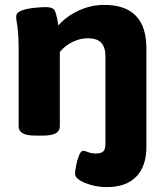

<svg xmlns="http://www.w3.org/2000/svg" viewBox="-20 -551 667 783"><path d="M416 212Q384 212 354 204Q324 196 305 184Q286 172 286 158Q286 146 290.5 123.5Q295 101 302.5 82.5Q310 64 319 64Q326 64 339.5 69.5Q353 75 372 75Q392 75 401 66.5Q410 58 410 35V-320Q410 -358 393 -376.5Q376 -395 337 -395Q307 -395 276 -380Q245 -365 224 -339V-36Q224 -17 207.5 -7.5Q191 2 155 2H125Q89 2 72.5 -7.5Q56 -17 56 -36V-349Q56 -396 53.5 -421Q51 -446 48.5 -459Q46 -472 46 -483Q46 -500 68 -508Q90 -516 119 -519Q148 -522 168 -522Q196 -522 203.5 -507.5Q211 -493 218 -447Q251 -485 301 -508Q351 -531 405 -531Q577 -531 577 -354V48Q577 127 535.5 169.5Q494 212 416 212Z"/></svg>

Font: Asap Semi Expanded ExtraBold
Style: Regular
Weight: 800
Width: 6
Designer: Pablo Cosgaya
Foundry: Omnibus-Type
Version: Version 3.001; ttfautohint (v1.8.4.7-5d5b)